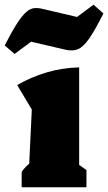

<svg xmlns="http://www.w3.org/2000/svg" viewBox="-69 -795 459 815"><path d="M23 0V-66Q37 -85 55 -100L66 -330L4 -434Q63 -468 128.5 -487.5Q194 -507 267 -509V-95L298 -73V0ZM-7 -566 -49 -602Q-18 -663 4 -696.5Q26 -730 43 -744.5Q60 -759 76.5 -760.5Q93 -762 113 -757L258 -723L328 -775L370 -738Q334 -666 309 -630.5Q284 -595 261.5 -586Q239 -577 209 -584L63 -618Z"/></svg>

Font: Piazzolla Black
Style: Regular
Weight: 900
Designer: Juan Pablo del Peral
Foundry: Huerta Tipografica
Version: Version 1.330